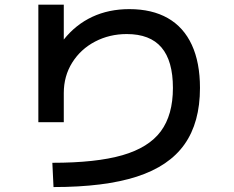

<svg xmlns="http://www.w3.org/2000/svg" viewBox="-20 -753 978 804"><path d="M704.1 -384.8Q704.1 -498 656.2 -554.2Q608.4 -610.4 510.7 -610.4Q438.5 -610.4 378.2 -578.9Q317.9 -547.4 282.5 -491Q247.1 -434.6 247.1 -363.3V-241.2H140.6V-733.4H247.1V-587.4Q296.9 -649.9 366.2 -682.4Q435.5 -714.8 521.5 -714.8Q616.7 -714.8 682.9 -677Q749 -639.2 783.2 -565.2Q817.4 -491.2 817.4 -384.8Q817.4 -240.2 752.7 -148.7Q688 -57.1 553 -13.4Q418 30.3 204.1 30.3L199.2 -71.3Q382.3 -71.3 492.4 -103Q602.5 -134.8 653.3 -203.1Q704.1 -271.5 704.1 -384.8Z"/></svg>

Font: Pretendard SemiBold
Style: Regular
Weight: 600
Designer: Base glyphs from Inter by Rasmus Andersson; Hangeul glyphs from Noto Sans CJK(Source Han Sans) by Jang Soo-young and Kan
Foundry: Kil Hyung-jin
Version: Version 1.309